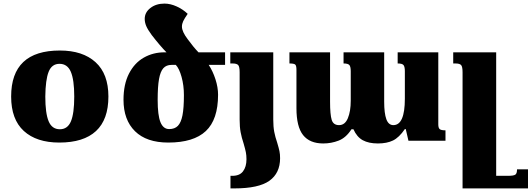

<svg xmlns="http://www.w3.org/2000/svg" viewBox="-20 -783 2957 1068"><path d="M42 -246Q42 -502 313 -502Q440 -502 511.5 -437Q583 -372 583 -246Q583 -118 514 -54Q445 10 310 10Q183 10 112.5 -54.5Q42 -119 42 -246ZM393 -246Q393 -339 374 -383.5Q355 -428 311 -428Q268 -428 250.5 -383.5Q233 -339 232 -246Q232 -153 250.5 -108.5Q269 -64 313 -64Q356 -64 374.5 -108Q393 -152 393 -246Z M1232 -422H1141Q1164 -387 1178.5 -342Q1193 -297 1193 -256Q1193 -118 1125 -54Q1057 10 916 10Q795 10 731 -53Q667 -116 667 -228Q667 -314 697.5 -373.5Q728 -433 780 -462.5Q832 -492 895 -492H906Q872 -526 824 -588Q802 -618 793.5 -638Q785 -658 785 -678Q785 -714 816.5 -738.5Q848 -763 895 -763Q928 -763 963 -747Q998 -731 1024 -706Q1006 -680 999 -665Q992 -650 992 -635Q992 -607 1024 -565Q1056 -521 1084 -492H1232ZM1003 -254Q1003 -308 990 -355Q977 -402 958 -422H934Q905 -422 888.5 -403.5Q872 -385 864.5 -343Q857 -301 857 -227Q857 -142 872.5 -103.5Q888 -65 921 -65Q952 -65 969.5 -83Q987 -101 995 -141.5Q1003 -182 1003 -254Z M1313 -381Q1313 -412 1305 -421Q1297 -430 1273 -430H1261V-492H1500V-118Q1500 -78 1505.5 -49.5Q1511 -21 1522 11Q1531 41 1534.5 58Q1538 75 1538 97Q1538 180 1478.5 222.5Q1419 265 1283 265H1262V195H1269Q1312 196 1331.5 170.5Q1351 145 1351 103Q1351 81 1347.5 63.5Q1344 46 1335 15Q1324 -18 1318.5 -47.5Q1313 -77 1313 -117Z M2418 -492V-91Q2418 -72 2425.5 -65Q2433 -58 2458 -58V0H2252L2237 -65H2232Q2200 -18 2166 -1.5Q2132 15 2082 15Q2031 15 1998 -3Q1965 -21 1946 -64H1935Q1905 -17 1864 -1Q1823 15 1778 15Q1703 15 1666 -31.5Q1629 -78 1629 -181V-395Q1629 -418 1622 -424Q1615 -430 1590 -430V-492H1816V-217Q1816 -146 1825 -116.5Q1834 -87 1866 -87Q1899 -87 1915 -125.5Q1931 -164 1931 -223V-387Q1931 -412 1923.5 -421Q1916 -430 1891 -430V-492H2117V-217Q2117 -153 2129 -120Q2141 -87 2168 -87Q2232 -87 2232 -234V-387Q2232 -411 2225 -420.5Q2218 -430 2192 -430V-492Z M2917 265H2553V-381Q2553 -412 2545 -421Q2537 -430 2513 -430H2501V-492H2740V195H2806Q2837 195 2846.5 188.5Q2856 182 2856 159H2917Z"/></svg>

Font: Noto Serif Armenian Black
Style: Regular
Weight: 900
Designer: Monotype Design team
Foundry: Monotype Imaging Inc.
Version: Version 1.000